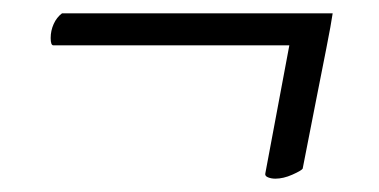

<svg xmlns="http://www.w3.org/2000/svg" viewBox="-20 -387 569 288"><path d="M479 -367Q478 -360 475.5 -346Q473 -332 469.5 -314.5Q466 -297 462 -276.5Q458 -256 454 -236Q445 -189 434 -134Q432 -131 418.5 -125Q405 -119 393 -119Q387 -119 382 -121Q377 -123 378 -127L414 -319H60Q56 -319 56 -330Q56 -341 60.5 -351Q65 -361 73 -367Z"/></svg>

Font: Vermiglione SemiBold
Style: Italic
Weight: 600
Italic angle: -11°
Version: Version 1.000